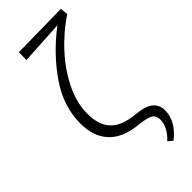

<svg xmlns="http://www.w3.org/2000/svg" viewBox="-285 -761 1006 1006"><g transform="rotate(-45 218.0 -258.0)"><path d="M421 53Q421 130 340 195L314 174Q341 149 355 122.5Q369 96 369 70Q369 35 345.5 23.5Q322 12 275 7L251 4Q156 -9 107 -64.5Q58 -120 58 -215Q58 -340 137 -455.5Q216 -571 337 -663L93 -649L95 -706L411 -711L415 -668Q332 -613 265 -539Q198 -465 159 -383.5Q120 -302 120 -224Q120 -144 157.5 -101Q195 -58 271 -47Q279 -46 325.5 -39.5Q372 -33 396.5 -10Q421 13 421 53Z"/></g></svg>

Font: Isabella Sans
Style: Regular
Weight: 400
Designer: Original fonts by Christian Thalmann (Catharsis Fonts), Modifications by Cristiano Sobral
Version: Version 0.002;July 12, 2020;FontCreator 13.0.0.2655 64-bit; 